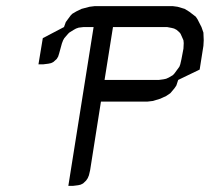

<svg xmlns="http://www.w3.org/2000/svg" viewBox="-20 -604 682 624"><path d="M105 -395 119.1 -480 188 -516.1 193.8 -532.2 200.2 -541 210 -554.2 214.8 -559.1 228 -566.9 245.1 -575.2 271 -582 287.1 -584H542L557.1 -582L580.1 -575.2L595.2 -565.9L616.2 -549.8L622.1 -541L634.8 -516.1L641.1 -498L642.1 -473.1L641.1 -455.1L628.9 -377.9L559.1 -344.2L553.2 -326.2L546.9 -316.9L537.1 -305.2L533.2 -300.8L520 -292L501 -283.2L477.1 -275.9L460 -273.9H308.1L272.9 -50.8L269 -34.2L265.1 -24.9L259.8 -17.1L250 -7.8L242.2 -3.9L233.9 -2L217.8 0H202.1L284.2 -516.1H252L235.8 -514.2L227.1 -511.2L219.2 -506.8L205.1 -498L201.2 -494.1L189 -480L185.1 -473.1L181.2 -462.9L171.9 -429.2L168.9 -419.9L164.1 -412.1L153.8 -402.8L146 -398.9L137.2 -397L121.1 -395ZM319.8 -344.2H496.1L511.2 -346.2L520 -348.1L528.8 -352.1L542 -359.9L546.9 -365.2L556.2 -377.9L563 -387.2L565.9 -395L569.8 -412.1L576.2 -445.8L577.1 -463.9L576.2 -473.1L573.2 -480L566.9 -494.1L564 -498L554.2 -506.8L545.9 -511.2L538.1 -513.2L522.9 -516.1H347.2Z"/></svg>

Font: Petahja
Style: Italic
Weight: 400
Designer: T. Christopher White
Version: Version 1.1